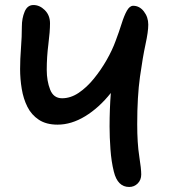

<svg xmlns="http://www.w3.org/2000/svg" viewBox="-20 -732 676 764"><path d="M494 12Q448 12 433 -49Q423 -89 419.5 -138Q416 -187 416 -229Q416 -297 421 -362Q374 -303 319 -269.5Q264 -236 209 -236Q164 -236 134.5 -255.5Q105 -275 89 -307Q73 -339 66.5 -378.5Q60 -418 60 -457Q60 -496 63.5 -541Q67 -586 67 -627Q67 -659 78 -685.5Q89 -712 113 -712Q138 -712 158.5 -691.5Q179 -671 179 -639Q179 -607 172.5 -556Q166 -505 166 -454Q166 -410 179.5 -375.5Q193 -341 227 -341Q261 -341 293 -362.5Q325 -384 353.5 -419Q382 -454 404.5 -493.5Q427 -533 440 -569Q454 -606 464 -638Q474 -670 485 -689.5Q496 -709 510 -709Q535 -709 552.5 -686.5Q570 -664 570 -634Q570 -606 559 -555.5Q548 -505 537 -426.5Q526 -348 526 -238Q526 -162 534 -111Q542 -60 542 -38Q542 -16 528 -2Q514 12 494 12Z"/></svg>

Font: Shantell Sans Normal
Style: Regular
Weight: 500
Designer: Stephen Nixon, Anya Danilova, Shantell Martin
Foundry: Arrow Type
Version: Version 1.009;[a7da0bfa3]